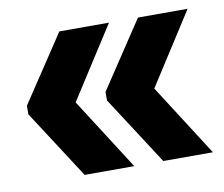

<svg xmlns="http://www.w3.org/2000/svg" viewBox="-55 -515 631 541"><g transform="rotate(-10 260.5 -245.0)"><path d="M381.5 -244.5 513 -39H371L244.5 -234.5V-259L371 -449.5H513ZM156.5 -244.5 288 -39H146L19.5 -234.5V-259L146 -449.5H288Z"/></g></svg>

Font: Anek Latin Medium
Style: Bold
Weight: 700
Version: Version 1.003